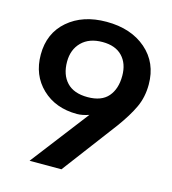

<svg xmlns="http://www.w3.org/2000/svg" viewBox="-109 -817 810 906"><g transform="rotate(15 296.5 -364.0)"><path d="M118.7 0 335.4 -282.2Q302.7 -271 277.3 -271Q172.4 -271 106.2 -334.2Q40 -397.5 40 -498Q40 -602.5 112.5 -665Q185.1 -727.5 300.8 -727.5Q420.4 -727.5 494.6 -663.3Q568.8 -599.1 568.8 -492.7Q568.8 -431.2 545.4 -380.9Q522 -330.6 476.6 -268.6L274.4 0ZM304.7 -360.8Q372.6 -360.8 405 -398.4Q437.5 -436 437.5 -500Q437.5 -560.1 403.8 -595.2Q370.1 -630.4 307.1 -630.4Q242.2 -630.4 205.3 -593.8Q168.5 -557.1 168.5 -497.6Q168.5 -434.1 202.9 -397.5Q237.3 -360.8 304.7 -360.8Z"/></g></svg>

Font: Oxygen
Style: Bold
Weight: 700
Designer: vernon adams
Foundry: Vernon Adams
Version: Version 0.2.3 webfont; ttfautohint (v0.93.3-1d66) -l 8 -r 50